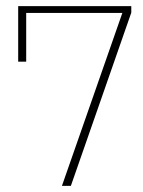

<svg xmlns="http://www.w3.org/2000/svg" viewBox="-20 -603 463 623"><path d="M181 0 377 -561H65V-403H39V-583H406V-562L210 0Z"/></svg>

Font: Rokkitt Thin
Style: Regular
Weight: 250
Version: Version 3.103